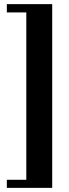

<svg xmlns="http://www.w3.org/2000/svg" viewBox="-20 -767 334 927"><path d="M232 140H13V101H107V-707H13V-747H232Z"/></svg>

Font: Amita
Style: Bold
Weight: 700
Designer: Eduardo Rodriguez Tunni, Modular Infotech, Brian J. Bonislawsky
Foundry: Eduardo Rodriguez Tunni, Modular Infotech, Brian J. Bonislawsky
Version: Version 1.003